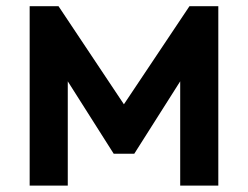

<svg xmlns="http://www.w3.org/2000/svg" viewBox="-20 -582 778 602"><path d="M664.5 -562.5V0H545V-327L401 -100H336.5L192.5 -327V0H73V-562.5H163.5L368.5 -255L574 -562.5Z"/></svg>

Font: Russisch Sans
Style: Bold
Weight: 700
Designer: Michael Sharanda (font) & Cristiano Sobral (main changes)
Foundry: Michael Sharanda
Version: Version 2.00;September 8, 2020;FontCreator 13.0.0.2681 64-bi